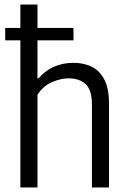

<svg xmlns="http://www.w3.org/2000/svg" viewBox="-20 -828 566 848"><path d="M70 0V-808H145.5V-482H150Q210 -550.5 304.5 -550.5Q349 -550.5 384.5 -533.5Q420 -516.5 440.8 -476.5Q461.5 -436.5 461.5 -368.5V0H386V-365.5Q386 -431.5 357.8 -456.8Q329.5 -482 283 -482Q249.5 -482 210.5 -465.8Q171.5 -449.5 145.5 -409.5V0ZM3 -650V-704.5H304.5V-650Z"/></svg>

Font: Encode Sans Semi Condensed
Style: Regular
Weight: 400
Width: 4
Designer: Multiple Designers
Foundry: Impallari Type
Version: Version 3.000; ttfautohint (v1.8.3) -l 8 -r 50 -G 200 -x 14 